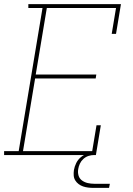

<svg xmlns="http://www.w3.org/2000/svg" viewBox="-30 -755 650 935"><path d="M-10 0V-19H61L177 -716H108V-735H559L535 -590H514L535 -716H198L144 -392H439L436 -373H141L82 -19H419L440 -145H461L437 0ZM426 160Q413 160 400 158.5Q387 157 375 153Q363 149 353 141.5Q343 134 336.5 123.5Q330 113 329 100Q328 87 330 73Q333 56 341 39.5Q349 23 363 11Q377 -1 394.5 -6Q412 -11 430 -11L428 0Q414 0 400.5 4.5Q387 9 376 19Q365 29 359 42Q353 55 351 68Q348 85 352.5 100Q357 115 369.5 124Q382 133 397.5 136.5Q413 140 430 140H505L501 160Z"/></svg>

Font: Iosevka Curly Slab ThExObl
Style: Regular
Weight: 100
Width: 7
Italic angle: -9°
Monospace: yes
Designer: Belleve Invis
Foundry: Belleve Invis
Version: Version 11.1.0; ttfautohint (v1.8.3)